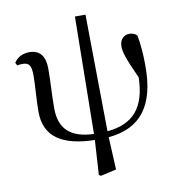

<svg xmlns="http://www.w3.org/2000/svg" viewBox="-95 -770 988 1073"><g transform="rotate(-10 398.5 -233.0)"><path d="M391 218 480 198 471 13C653 -3 745 -117 742 -350C742 -411 737 -466 728 -518C718 -530 702 -536 683 -536C657 -536 629 -516 629 -475C629 -444 638 -409 694 -287C690 -118 619 -34 470 -21L462 -684H402L393 -19C257 -24 199 -85 199 -199C199 -277 205 -347 205 -423C205 -494 175 -532 116 -532C74 -532 44 -512 29 -487L37 -471C45 -472 55 -474 66 -474C105 -474 117 -457 117 -399C117 -338 109 -266 109 -195C109 -52 208 11 392 15L380 211Z"/></g></svg>

Font: Noto Serif KR Medium
Style: Regular
Weight: 500
Designer: Ryoko NISHIZUKA 西塚涼子 (kana & ideographs); Frank Grießhammer (Latin, Greek & Cyrillic); Wenlong ZHANG 张文龙 (bopomofo); San
Foundry: Adobe
Version: Version 2.001;hotconv 1.1.0;makeotfexe 2.6.0